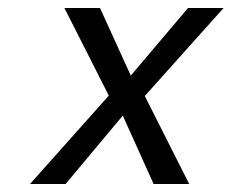

<svg xmlns="http://www.w3.org/2000/svg" viewBox="-20 -460 579 480"><path d="M55 0 252 -221 141 -440H230L307 -271L450 -440H539L342 -220L453 0H364L287 -171L144 0Z"/></svg>

Font: Teachers
Style: Italic
Weight: 400
Italic angle: -11°
Designer: Alfredo Marco Pradil, Chank Diesel
Version: Version 1.001